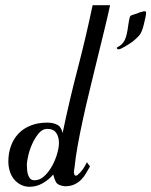

<svg xmlns="http://www.w3.org/2000/svg" viewBox="-20 -710 580 736"><path d="M266 -70Q263 -55 263.5 -48Q264 -41 266.5 -38.5Q269 -36 271.5 -36.5Q274 -37 276 -38Q289 -49 297.5 -61Q306 -73 313 -88L325 -72Q317 -58 309 -44.5Q301 -31 290.5 -20.5Q280 -10 265 -3Q250 4 228 4Q201 1 194 -13Q187 -27 184 -41Q167 -21 143.5 -7.5Q120 6 94 6Q74 6 58.5 -2.5Q43 -11 32.5 -24.5Q22 -38 17 -55.5Q12 -73 12 -91Q12 -123 22 -150.5Q32 -178 51 -198Q70 -218 98 -229Q126 -240 161 -240Q183 -240 199 -232Q215 -224 220 -200Q246 -325 277.5 -445.5Q309 -566 335 -690H402Q393 -648 380 -595Q367 -542 353 -484.5Q339 -427 324.5 -367.5Q310 -308 298 -253Q286 -198 277.5 -150.5Q269 -103 266 -70ZM161 -216Q143 -216 129 -199.5Q115 -183 104.5 -160.5Q94 -138 88.5 -114.5Q83 -91 83 -77Q83 -68 84 -57.5Q85 -47 88 -38.5Q91 -30 96.5 -24.5Q102 -19 112 -19Q133 -19 150 -35Q167 -51 179.5 -73.5Q192 -96 199 -120.5Q206 -145 206 -162Q206 -185 195.5 -200.5Q185 -216 161 -216ZM435 -521Q428 -521 428 -526Q428 -528 430 -529Q449 -538 458 -556Q467 -574 472 -616Q475 -635 477 -642Q478 -648 483 -651Q491 -654 507 -659Q513 -661 516 -663Q521 -664 522 -664Q529 -667 534 -667Q540 -667 540 -661Q540 -650 531 -615Q525 -591 518 -580Q511 -569 489 -551Q477 -542 458 -531Q441 -521 435 -521Z"/></svg>

Font: Lucien Schoenschriftv CAT
Style: Regular
Weight: 400
Designer: Lucian Bernhard 1928
Foundry: CAT-Fonts Peter Wiegel
Version: Version 1.000